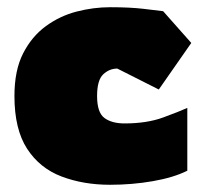

<svg xmlns="http://www.w3.org/2000/svg" viewBox="-20 -502 590 532"><path d="M285 10Q211 10 150.5 -13Q90 -36 55 -90Q20 -144 20 -236Q20 -307 44 -354Q68 -401 107 -429.5Q146 -458 192.5 -470Q239 -482 285 -482Q340 -482 378 -477.5Q416 -473 432 -471L510 -383L420 -254L305 -312Q283 -312 266 -296Q249 -280 249 -236Q249 -190 269.5 -175Q290 -160 325 -160Q387 -160 432 -176.5Q477 -193 499 -203V-29Q461 -10 403.5 0Q346 10 285 10Z"/></svg>

Font: Rowdies
Style: Bold
Weight: 700
Designer: Jaikishan Patel
Version: Version 1.000; ttfautohint (v1.8.3)